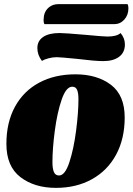

<svg xmlns="http://www.w3.org/2000/svg" viewBox="-20 -890 642 930"><path d="M584 -321Q584 -218 542.5 -141Q501 -64 425.5 -22Q350 20 251 20Q147 20 79 -32Q11 -84 11 -193Q11 -297 52.5 -373Q94 -449 169.5 -489.5Q245 -530 345 -530Q450 -530 517 -479.5Q584 -429 584 -321ZM234 -104Q234 -74 241 -57Q248 -40 266 -40Q295 -40 316 -104Q337 -168 348.5 -256.5Q360 -345 360 -410Q360 -439 353.5 -454.5Q347 -470 330 -470Q300 -470 278.5 -407Q257 -344 245.5 -257Q234 -170 234 -104ZM602 -850Q602 -817 582 -795Q562 -773 533 -773H195Q191 -781 191 -793Q191 -798 193 -814Q198 -839 217 -854.5Q236 -870 263 -870H598Q602 -862 602 -850ZM585 -675Q585 -636 557 -615Q529 -594 480 -594Q440 -594 352 -605Q270 -613 255 -613Q235 -613 214.5 -607.5Q194 -602 183 -595Q161 -624 161 -657Q161 -692 189 -711Q217 -730 269 -730Q293 -730 397 -721Q481 -713 500 -713Q546 -713 564 -730Q585 -705 585 -675Z"/></svg>

Font: Sansita Black Italic
Style: Regular
Weight: 900
Italic angle: -11°
Designer: Pablo Cosgaya
Foundry: Omnibus-Type
Version: Version 1.006